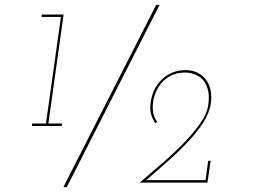

<svg xmlns="http://www.w3.org/2000/svg" viewBox="-20 -755 1109 794"><path d="M113 -244 112 -234H235L237 -244H180L243 -695H153L152 -685H232L170 -244ZM585 -10Q628 -48 672.5 -87Q717 -126 755 -166Q793 -206 819.5 -246.5Q846 -287 852 -328Q856 -358 850.5 -383Q845 -408 832 -426Q818 -444 796.5 -454.5Q775 -465 748 -465Q717 -465 692 -454.5Q667 -444 649 -426Q630 -408 618.5 -384Q607 -360 603 -331Q599 -302 605 -282Q611 -262 623 -245L630 -251Q618 -267 614 -287Q610 -307 613 -331Q615 -350 623.5 -371.5Q632 -393 648 -412Q663 -430 687 -442.5Q711 -455 746 -455Q764 -455 783 -448.5Q802 -442 817 -427Q832 -411 839.5 -385Q847 -359 841 -319Q836 -286 810.5 -248.5Q785 -211 746 -170Q707 -129 658.5 -86.5Q610 -44 558 0H838L851 -90H841L830 -10ZM242 19H256Q353 -171 448 -358Q543 -545 640 -735H626Q529 -545 434 -358Q339 -171 242 19Z"/></svg>

Font: Josefin Slab Thin Thin
Style: Italic
Weight: 250
Italic angle: -12°
Version: Version 2.000